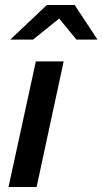

<svg xmlns="http://www.w3.org/2000/svg" viewBox="-20 -746 409 766"><path d="M14 0 123 -501H234L126 0ZM21 -588 167 -726H278L369 -588H285L216 -672L112 -588Z"/></svg>

Font: Red Hat Text SemiBold
Style: Italic
Weight: 600
Italic angle: -12°
Designer: Pentagram, MCKL
Foundry: Pentagram, MCKL
Version: Version 1.023